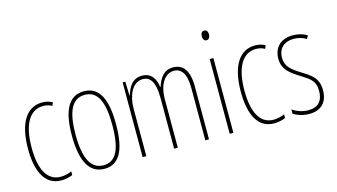

<svg xmlns="http://www.w3.org/2000/svg" viewBox="-83 -1011 2293 1308"><g transform="rotate(-15 1063.0 -357.0)"><path d="M212 10C239 10 270 4 292 -6V-32C267 -21 240 -15 215 -15C114 -15 73 -114 73 -257C73 -427 130 -512 222 -512C244 -512 265 -507 283 -496L293 -519C272 -531 248 -537 221 -537C113 -537 47 -440 47 -256C47 -93 99 10 212 10Z M670 -264C670 -433 628 -537 515 -537C409 -537 359 -444 359 -266C359 -80 413 10 517 10C619 10 670 -77 670 -264ZM385 -266C385 -424 423 -512 515 -512C611 -512 644 -418 644 -265C644 -94 604 -15 516 -15C426 -15 385 -102 385 -266Z M1145 -537C1079 -537 1049 -491 1029 -431H1026C1019 -486 993 -537 925 -537C850 -537 826 -474 811 -428H809L806 -527H787V0H813V-337C813 -422 848 -513 925 -513C972 -513 1009 -479 1009 -355V0H1035V-341C1035 -444 1079 -513 1144 -513C1192 -513 1229 -475 1229 -372V0H1255V-374C1255 -487 1213 -537 1145 -537Z M1415 -724C1395 -724 1389 -706 1389 -690C1389 -672 1397 -656 1414 -656C1430 -656 1440 -670 1440 -691C1440 -707 1434 -724 1415 -724ZM1427 -527H1401V0H1427Z M1713 10C1740 10 1771 4 1793 -6V-32C1768 -21 1741 -15 1716 -15C1615 -15 1574 -114 1574 -257C1574 -427 1631 -512 1723 -512C1745 -512 1766 -507 1784 -496L1794 -519C1773 -531 1749 -537 1722 -537C1614 -537 1548 -440 1548 -256C1548 -93 1600 10 1713 10Z M2092 -123C2092 -210 2042 -239 1976 -280C1912 -320 1879 -349 1879 -407C1879 -475 1923 -512 1988 -512C2020 -512 2054 -503 2076 -487L2089 -510C2063 -527 2027 -537 1989 -537C1896 -537 1853 -479 1853 -408C1853 -330 1904 -296 1971 -254C2030 -217 2065 -195 2065 -125C2065 -56 2031 -16 1961 -16C1919 -16 1879 -31 1850 -52V-21C1873 -6 1912 10 1961 10C2049 10 2092 -43 2092 -123Z"/></g></svg>

Font: Noto Sans Sinhala ExtraCondensed Thin
Style: Regular
Weight: 100
Width: 2
Designer: Jelle Bosma - Monotype Design Team
Foundry: Monotype Imaging Inc.
Version: Version 2.006